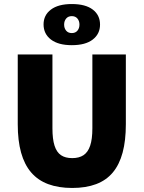

<svg xmlns="http://www.w3.org/2000/svg" viewBox="-20 -920 712 952"><path d="M338 12Q270 12 219 -7Q168 -26 134.5 -65Q101 -104 84.5 -163.5Q68 -223 68 -304V-650H240V-284Q240 -230 250.5 -197.5Q261 -165 282.5 -150.5Q304 -136 338 -136Q372 -136 394 -150.5Q416 -165 427 -197.5Q438 -230 438 -284V-650H604V-304Q604 -223 588 -163.5Q572 -104 539.5 -65Q507 -26 456.5 -7Q406 12 338 12ZM336 -696Q269 -696 232.5 -724Q196 -752 196 -799Q196 -845 232.5 -872.5Q269 -900 336 -900Q404 -900 440 -872.5Q476 -845 476 -798Q476 -752 440 -724Q404 -696 336 -696ZM336 -756Q354 -756 364 -768Q374 -780 374 -798Q374 -816 364 -828Q354 -840 336 -840Q318 -840 308 -828Q298 -816 298 -798Q298 -780 308 -768Q318 -756 336 -756Z"/></svg>

Font: Source Sans 3 ExtraLight Black
Style: Regular
Weight: 900
Version: Version 3.052;hotconv 1.1.0;makeotfexe 2.6.0